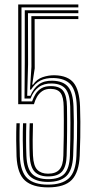

<svg xmlns="http://www.w3.org/2000/svg" viewBox="-20 -819 427 847"><path d="M191.9 7.6Q123.9 7.6 90.1 -22.7Q56.4 -53.1 53 -129Q51.8 -158.5 51.5 -198.3Q51.2 -238.1 52.6 -275.1H67.1Q65.9 -241.4 66.1 -201.6Q66.3 -161.7 67.5 -129.8Q70.6 -60.6 100.5 -32.5Q130.3 -4.5 191.9 -4.5Q254 -4.5 284.2 -32.9Q314.4 -61.3 317.2 -131Q318.8 -172.2 319.6 -208.8Q320.3 -245.5 320.1 -279.9Q319.9 -314.3 318.8 -348.4Q316.4 -419.3 291.3 -446.6Q266.3 -473.8 215.7 -474.8Q182.2 -475.4 158.6 -463.8Q135 -452.2 116.9 -423.7L112.2 -423.7L118.7 -524.3L118.3 -747.9H325.6V-735H132.8L133.2 -517.7L122.1 -445.4H125.6Q142.3 -470 168.7 -478.8Q195.1 -487.6 221.6 -487Q279.4 -485.5 304.9 -453.5Q330.5 -421.5 333.1 -348.9Q334.2 -315.6 334.5 -282.3Q334.8 -248.9 334.1 -212.2Q333.3 -175.6 331.7 -132.2Q328.4 -58.6 296.6 -25.5Q264.8 7.6 191.9 7.6ZM191.7 -16.5Q137.6 -16.6 111.1 -42.2Q84.5 -67.8 82 -130.6Q80.9 -161.3 80.5 -199.8Q80.2 -238.4 81.6 -275.1H96.1Q94.9 -240.8 95 -203.1Q95.1 -165.4 96.5 -131.3Q98.9 -75.1 121.7 -51.9Q144.5 -28.7 191.9 -28.6Q242.2 -28.5 264.4 -52.5Q286.5 -76.5 288.4 -132.4Q289.6 -168.5 290.2 -204.8Q290.8 -241.2 290.7 -277.4Q290.7 -313.6 289.8 -348.9Q288.4 -402 270 -425.8Q251.6 -449.6 209.1 -450.7Q174.3 -451.8 150.8 -434.6Q127.2 -417.3 114.7 -384.2H88.1L89.3 -541.9V-773.6H325.6V-760.8H103.4L103.8 -534.5L100 -396.4H113.9Q127.9 -429.4 151.2 -446.7Q174.5 -464 211.6 -462.9Q259.2 -461.8 280.6 -435.7Q302.1 -409.6 304.3 -348.4Q305.5 -317.9 305.7 -283.7Q306 -249.5 305.3 -211.5Q304.7 -173.5 302.7 -131.3Q299.6 -67.4 272.5 -41.9Q245.4 -16.5 191.7 -16.5ZM191.9 -40.7Q153.6 -40.7 133.6 -60.8Q113.5 -80.8 111 -132Q109.8 -159.6 109.7 -199.3Q109.6 -238.9 111 -275.1H125.5Q124.3 -241.2 124.2 -202.8Q124.1 -164.5 125.5 -132.6Q127.7 -87 144.6 -69.9Q161.6 -52.8 191.9 -52.8Q226.1 -52.8 242.3 -71.2Q258.5 -89.6 259.5 -132.4Q260.9 -182.5 261.3 -219.7Q261.7 -257 261.6 -287.6Q261.5 -318.2 260.9 -348.6Q260.4 -390.2 247.7 -408.3Q235 -426.4 203.8 -427Q181.8 -427.4 167 -417.5Q152.2 -407.6 143.3 -392Q134.4 -376.3 129.7 -359.3H60.3V-799.4H325.6V-786.5H74.8V-371.8H121.6Q127.2 -388.1 136.6 -403.9Q146.1 -419.6 162.8 -429.7Q179.6 -439.8 206.9 -439.1Q244.3 -438.4 259.5 -417.2Q274.7 -396 275.4 -348.8Q275.8 -322.2 276 -296.9Q276.2 -271.5 276 -245.8Q275.8 -220 275.4 -192.1Q274.9 -164.2 274 -132.4Q272.7 -84.1 253.8 -62.4Q235 -40.7 191.9 -40.7Z"/></svg>

Font: Big Shoulders Inline Display SC Thin
Style: Regular
Weight: 100
Designer: Patric King
Foundry: XO Type Co
Version: Version 2.002